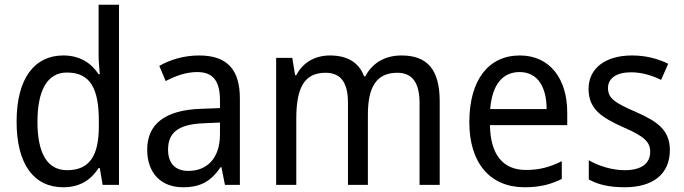

<svg xmlns="http://www.w3.org/2000/svg" viewBox="-20 -780 2887 810"><path d="M247 10C319 10 365 -23 396 -71H401L413 0H482V-760H396V-545C396 -524 399 -489 401 -467H396C365 -514 317 -546 247 -546C126 -546 50 -450 50 -267C50 -84 125 10 247 10ZM263 -62C179 -62 138 -134 138 -266C138 -396 178 -474 262 -474C363 -474 397 -404 397 -269V-248C397 -123 358 -62 263 -62Z M820 -546C756 -546 697 -528 652 -502L679 -438C721 -460 765 -476 812 -476C875 -476 908 -443 908 -357V-324L828 -321C676 -316 601 -256 601 -149C601 -49 660 10 752 10C829 10 871 -17 911 -75H914L929 0H992V-364C992 -486 939 -546 820 -546ZM840 -260 908 -263V-213C908 -111 852 -59 775 -59C723 -59 689 -87 689 -149C689 -218 729 -256 840 -260Z M1674 -546C1608 -546 1553 -518 1521 -458H1516C1495 -515 1447 -546 1372 -546C1312 -546 1259 -519 1230 -463H1225L1213 -536H1145V0H1230V-279C1230 -400 1258 -473 1353 -473C1417 -473 1448 -433 1448 -346V0H1532V-296C1532 -411 1567 -473 1656 -473C1719 -473 1750 -432 1750 -345V0H1835V-353C1835 -487 1782 -546 1674 -546Z M2173 -546C2041 -546 1960 -443 1960 -264C1960 -94 2046 10 2193 10C2256 10 2301 -1 2350 -25V-100C2300 -75 2256 -63 2199 -63C2102 -63 2049 -127 2047 -252H2373V-306C2373 -447 2300 -546 2173 -546ZM2172 -476C2251 -476 2286 -409 2286 -320H2048C2056 -421 2099 -476 2172 -476Z M2806 -147C2806 -231 2753 -268 2664 -307C2575 -346 2545 -364 2545 -409C2545 -449 2580 -475 2642 -475C2687 -475 2730 -462 2769 -443L2799 -511C2754 -533 2704 -546 2646 -546C2537 -546 2463 -494 2463 -405C2463 -319 2519 -284 2610 -243C2698 -205 2723 -181 2723 -140C2723 -92 2689 -62 2615 -62C2559 -62 2501 -82 2464 -104V-23C2501 -2 2549 10 2615 10C2733 10 2806 -44 2806 -147Z"/></svg>

Font: Noto Sans Lao UI SemCond
Style: Regular
Weight: 400
Width: 4
Designer: Monotype Design Team
Foundry: Monotype Imaging Inc.
Version: Version 2.000